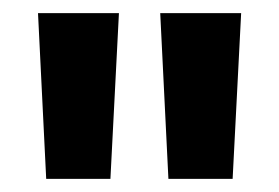

<svg xmlns="http://www.w3.org/2000/svg" viewBox="-20 -681 426 293"><path d="M148.5 -408H50.5L38 -661H161.5ZM335 -408H237L224.5 -661H348Z"/></svg>

Font: Anek Latin SemiBold
Style: Regular
Weight: 600
Designer: Yesha Goshar
Foundry: Ek Type
Version: Version 1.003